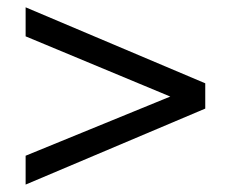

<svg xmlns="http://www.w3.org/2000/svg" viewBox="-20 -494 624 523"><path d="M539.1 -267.1V-198.2L49.8 8.8V-69.8L443.8 -231L49.8 -395V-474.1Z"/></svg>

Font: SolaimanLipi
Style: Normal
Weight: 400
Designer: Solaiman Karim
Foundry: Al Mamun Sumon
Version: Version 2.000